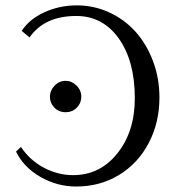

<svg xmlns="http://www.w3.org/2000/svg" viewBox="-20 -678 639 708"><path d="M39.1 -119.1 57.1 -136.2Q89.8 -87.4 141.4 -59.8Q192.9 -32.2 250 -32.2Q348.6 -32.2 412.8 -112.5Q477.1 -192.9 477.1 -315.9Q477.1 -453.1 418 -536.1Q358.9 -619.1 261.2 -619.1Q144 -619.1 88.9 -540L60.1 -564Q86.9 -606.4 142.8 -632.3Q198.7 -658.2 263.2 -658.2Q326.7 -658.2 383.1 -632.1Q439.5 -606 480 -560.8Q520.5 -515.6 544.2 -452.6Q567.9 -389.6 567.9 -318.8Q567.9 -225.6 528.3 -150.4Q488.8 -75.2 418.7 -32.7Q348.6 9.8 261.2 9.8Q190.9 9.8 129.2 -25.6Q67.4 -61 39.1 -119.1ZM222.2 -264.2Q196.8 -264.2 180.4 -281.2Q164.1 -298.3 164.1 -320.8Q164.1 -344.2 181.2 -362.1Q198.2 -379.9 222.2 -379.9Q244.6 -379.9 262.2 -362.5Q279.8 -345.2 279.8 -320.8Q279.8 -297.9 263.2 -281Q246.6 -264.2 222.2 -264.2Z"/></svg>

Font: Common Serif
Style: Regular
Weight: 400
Designer: Philipp H. Poll, Khaled Hosny
Foundry: Stefan Peev, Context Ltd.
Version: Version 1.026